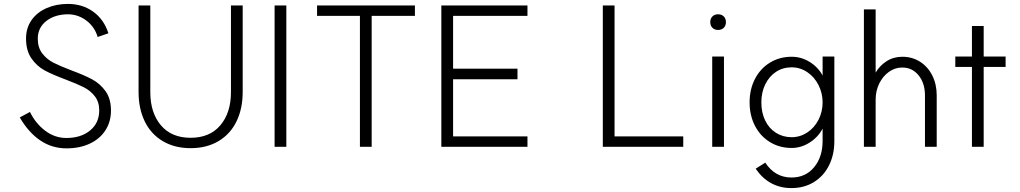

<svg xmlns="http://www.w3.org/2000/svg" viewBox="-20 -750 5211 981"><path d="M319 -45Q394 -45 440.5 -83.5Q487 -122 487 -186Q487 -229 464.5 -258Q442 -287 408.5 -304Q375 -321 317 -343Q250 -368 209.5 -389.5Q169 -411 141 -451Q113 -491 113 -553Q113 -607 141 -647Q169 -687 218 -708.5Q267 -730 327 -730Q401 -730 456 -690.5Q511 -651 534 -580L479 -561Q464 -612 422.5 -644Q381 -676 329 -677Q261 -677 217 -643Q173 -609 173 -552Q173 -507 196 -477Q219 -447 253.5 -429.5Q288 -412 346 -390Q411 -366 451 -344.5Q491 -323 519 -284.5Q547 -246 547 -185Q547 -128 518.5 -84Q490 -40 438.5 -16Q387 8 320 8Q245 8 185 -33Q125 -74 81 -150L133 -178Q162 -119 211 -82Q260 -45 319 -45Z M688 -280V-722H748V-279Q748 -174 802 -110Q856 -46 954 -46Q1052 -46 1106 -110Q1160 -174 1160 -279V-722H1220V-280Q1220 -195 1188.5 -130Q1157 -65 1096.5 -29Q1036 7 954 7Q872 7 811.5 -29Q751 -65 719.5 -130Q688 -195 688 -280Z M1443 -722V0H1383V-722Z M2100 -669H1879V0H1819V-669H1600V-722H2100Z M2675 -669H2295V-399H2624V-345H2295V-53H2675V0H2235V-722H2675Z M3120 -53H3471V0H3060V-722H3120Z M3679 -461V0H3619V-461ZM3689 -637Q3689 -619 3678 -608Q3667 -597 3649 -597Q3631 -597 3620 -608Q3609 -619 3609 -637Q3609 -655 3620 -666Q3631 -677 3649 -677Q3667 -677 3678 -666Q3689 -655 3689 -637Z M4183 -227Q4183 -274 4162 -315.5Q4141 -357 4104.5 -381.5Q4068 -406 4025 -406Q3980 -406 3945 -383Q3910 -360 3890 -319Q3870 -278 3870 -227Q3870 -175 3889.5 -134.5Q3909 -94 3944.5 -71.5Q3980 -49 4025 -49Q4068 -49 4104.5 -73Q4141 -97 4162 -138Q4183 -179 4183 -227ZM4024 211Q3909 211 3841 112L3890 81Q3940 157 4024 157Q4096 157 4139.5 104.5Q4183 52 4183 -30V-93Q4160 -49 4116.5 -21.5Q4073 6 4025 6Q3963 6 3914 -24Q3865 -54 3837.5 -107Q3810 -160 3810 -227Q3810 -294 3837.5 -347Q3865 -400 3914 -430Q3963 -460 4025 -460Q4074 -460 4117 -433.5Q4160 -407 4183 -364V-461H4243V-28Q4243 40 4216 94.5Q4189 149 4139 180Q4089 211 4024 211Z M4590 -405Q4553 -405 4522 -383Q4491 -361 4472.5 -323.5Q4454 -286 4454 -241V0H4394V-702H4454V-379Q4474 -414 4509.5 -437Q4545 -460 4590 -460Q4641 -460 4681 -434.5Q4721 -409 4743.5 -364Q4766 -319 4766 -263V0H4706V-262Q4706 -325 4673.5 -365Q4641 -405 4590 -405Z M4946 -408H4861V-461H4946V-617H5006V-461H5118V-408H5006V0H4946Z"/></svg>

Font: SUITE Light
Style: Regular
Weight: 300
Designer: Sun
Foundry: Sun
Version: Version 2.040